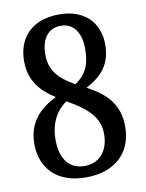

<svg xmlns="http://www.w3.org/2000/svg" viewBox="-83 -783 647 853"><g transform="rotate(-10 240.0 -357.0)"><path d="M236 10C366 10 446 -63 446 -183C446 -282 394 -335 307 -382C377 -419 422 -467 422 -557C422 -654 359 -724 244 -724C111 -724 54 -643 54 -546C54 -458 100 -406 165 -365C92 -328 35 -276 35 -175C35 -72 100 10 236 10ZM261 -406C192 -445 152 -484 152 -559C152 -627 183 -673 241 -673C305 -673 331 -617 331 -555C331 -485 313 -441 261 -406ZM239 -41C170 -41 131 -91 131 -177C131 -250 159 -304 208 -338C307 -283 348 -236 348 -167C348 -88 304 -41 239 -41Z"/></g></svg>

Font: Noto Serif Myanmar Condensed Medium
Style: Regular
Weight: 500
Width: 3
Designer: Ben Mitchell and the Monotype Design Team
Foundry: Monotype Imaging Inc.
Version: Version 2.106